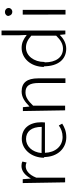

<svg xmlns="http://www.w3.org/2000/svg" viewBox="768 -1604 862 2437"><g transform="rotate(-90 1198.5 -386.0)"><path d="M102 10H161V-355C200 -455 258 -490 305 -490C326 -490 336 -487 354 -479L366 -532C348 -541 331 -544 309 -544C245 -544 190 -497 153 -428H150L142 -528H93Z M423 -261C423 -82 536 25 675 25C753 25 804 0 847 -27L824 -70C783 -41 737 -22 678 -22C560 -22 481 -114 477 -246H862C864 -259 865 -273 865 -288C865 -447 786 -540 654 -540C530 -540 414 -429 414 -252ZM474 -289C485 -413 564 -486 652 -486C746 -486 806 -419 806 -287Z M1016 10H1075V-396C1138 -461 1182 -493 1245 -493C1328 -493 1363 -440 1363 -326V14H1422V-333C1422 -472 1369 -542 1255 -542C1180 -542 1123 -499 1067 -444H1064L1056 -526H1007Z M1575 -261C1575 -78 1663 24 1799 24C1869 24 1929 -13 1972 -56H1974L1981 13H2029V-797H1969V-575L1973 -477C1919 -518 1875 -542 1809 -542C1680 -542 1567 -430 1567 -254ZM1630 -254C1630 -387 1709 -487 1813 -487C1864 -487 1909 -468 1964 -419V-104C1909 -47 1858 -17 1799 -17C1688 -17 1625 -108 1625 -248Z M2217 -708C2217 -680 2239 -660 2266 -660C2292 -660 2315 -679 2315 -706C2315 -736 2291 -754 2264 -754C2236 -754 2213 -735 2213 -704ZM2232 15H2291V-528H2231Z"/></g></svg>

Font: GenEiGothic-pro-Light
Style: Regular
Weight: 300
Designer: Ryoko NISHIZUKA (kana & ideographs); Paul D. Hunt (Latin, Greek & Cyrillic); Wenlong ZHANG (bopomofo); Sandoll Communica
Foundry: Adobe Systems Incorporated; o_tamon
Version: Version 1.000.140830